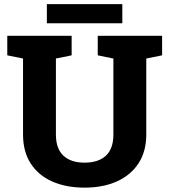

<svg xmlns="http://www.w3.org/2000/svg" viewBox="-20 -881 804 912"><path d="M381.8 10.3Q293.5 10.3 227.8 -19Q162.1 -48.3 125.7 -104.7Q89.4 -161.1 89.4 -242.2V-603L14.6 -618.2V-710.9H320.3V-618.2L245.6 -603V-242.2Q245.6 -174.8 281.2 -141.6Q316.9 -108.4 381.3 -108.4Q447.3 -108.4 482.9 -141.4Q518.6 -174.3 518.6 -242.2V-603L444.3 -618.2V-710.9H750V-618.2L674.8 -603V-242.2Q674.8 -161.6 637.9 -105.2Q601.1 -48.8 535.2 -19.3Q469.2 10.3 381.8 10.3ZM202.6 -770.5V-861.3H561V-770.5Z"/></svg>

Font: Roboto Slab ExtraBold
Style: Regular
Weight: 800
Designer: Google
Version: Version 2.001; ttfautohint (v1.8.3)